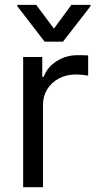

<svg xmlns="http://www.w3.org/2000/svg" viewBox="-20 -785 412 805"><path d="M77.1 0V-545.9H157.2V-462.9H163.1Q178.2 -503.4 217.5 -528.6Q256.8 -553.7 305.7 -553.7Q314.9 -553.7 328.6 -553.5Q342.3 -553.2 349.6 -552.7V-467.8Q345.2 -468.8 330.1 -470.7Q314.9 -472.7 297.9 -472.7Q258.3 -472.7 227.1 -456.1Q195.8 -439.5 178 -410.6Q160.2 -381.8 160.2 -344.7V0ZM131.8 -764.6 206.1 -665 279.3 -764.6H359.4V-758.8L244.1 -610.4H167L52.7 -758.8V-764.6Z"/></svg>

Font: Inter V
Style: 
Weight: 400
Designer: Rasmus Andersson
Foundry: rsms
Version: Version 4.000;git-a3f224843